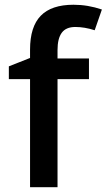

<svg xmlns="http://www.w3.org/2000/svg" viewBox="-20 -785 447 805"><path d="M353 -453.1H221.2V0H106V-453.1H17.1V-506.8L106 -542V-577.1Q106 -672.9 150.9 -719Q195.8 -765.1 288.1 -765.1Q348.6 -765.1 407.2 -745.1L377 -658.2Q334.5 -671.9 295.9 -671.9Q256.8 -671.9 239 -647.7Q221.2 -623.5 221.2 -575.2V-540H353Z"/></svg>

Font: f41525491657056   
Style: Regular
Weight: 600
Foundry: Ascender Corporation
Version: Version 1.10